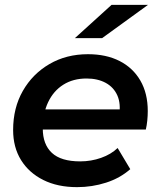

<svg xmlns="http://www.w3.org/2000/svg" viewBox="-20 -763 659 790"><path d="M297 7Q217 7 158 -22.5Q99 -52 66.5 -104.5Q34 -157 34 -228Q34 -319 74 -389Q114 -459 183.5 -499.5Q253 -540 342 -540Q417 -540 472 -512Q527 -484 557.5 -431.5Q588 -379 588 -306Q588 -287 586 -267Q584 -247 580 -230H127L141 -313H521L470 -285Q478 -336 463 -370Q448 -404 415 -422Q382 -440 336 -440Q281 -440 240.5 -414.5Q200 -389 178 -342.5Q156 -296 156 -234Q156 -169 193.5 -134Q231 -99 310 -99Q355 -99 396 -113.5Q437 -128 464 -154L516 -67Q474 -30 416.5 -11.5Q359 7 297 7ZM288 -606 439 -743H589L400 -606Z"/></svg>

Font: MOST Montserrat SemiBold
Style: Italic
Weight: 600
Italic angle: -11.3°
Designer: Julieta Ulanovsky
Foundry: Julieta Ulanovsky
Version: Version 8.000;March 11, 2024;FontCreator 15.0.0.2926 64-bit